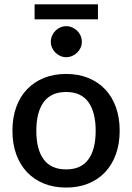

<svg xmlns="http://www.w3.org/2000/svg" viewBox="-20 -860 611 888"><path d="M286 -518Q342.5 -518 388.2 -499.5Q434 -481 466.2 -447Q498.5 -413 516 -364.5Q533.5 -316 533.5 -255.5Q533.5 -195 516 -146.5Q498.5 -98 466.2 -63.8Q434 -29.5 388.2 -11Q342.5 7.5 286 7.5Q229 7.5 183.2 -11Q137.5 -29.5 105 -63.8Q72.5 -98 55 -146.5Q37.5 -195 37.5 -255.5Q37.5 -316 55 -364.5Q72.5 -413 105 -447Q137.5 -481 183.2 -499.5Q229 -518 286 -518ZM286 -76.5Q355 -76.5 388.8 -122.8Q422.5 -169 422.5 -255Q422.5 -341 388.8 -387.8Q355 -434.5 286 -434.5Q216 -434.5 182 -387.8Q148 -341 148 -255Q148 -169 182 -122.8Q216 -76.5 286 -76.5ZM140 -840H433V-770.5H140ZM358.5 -666.5Q358.5 -652 352.8 -639.2Q347 -626.5 337 -616.8Q327 -607 313.8 -601.2Q300.5 -595.5 286 -595.5Q271.5 -595.5 258.8 -601.2Q246 -607 236.2 -616.8Q226.5 -626.5 220.8 -639.2Q215 -652 215 -666.5Q215 -681.5 220.8 -694.8Q226.5 -708 236.2 -717.8Q246 -727.5 258.8 -733.2Q271.5 -739 286 -739Q300.5 -739 313.8 -733.2Q327 -727.5 337 -717.8Q347 -708 352.8 -694.8Q358.5 -681.5 358.5 -666.5Z"/></svg>

Font: Lato 2
Style: Regular
Weight: 600
Designer: Lukasz Dziedzic with Adam Twardoch and Botio Nikoltchev
Foundry: tyPoland Lukasz Dziedzic
Version: Version 2.015; 2015-08-06; http://www.latofonts.com/